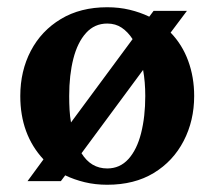

<svg xmlns="http://www.w3.org/2000/svg" viewBox="-20 -500 592 530"><path d="M276 10Q243 10 214 3Q185 -4 160 -16L148 0H56L100 -60Q36 -129 36 -235Q36 -304 65 -359.5Q94 -415 148 -447.5Q202 -480 276 -480Q309 -480 338 -473Q367 -466 392 -454L404 -470H496L451 -410Q483 -377 499.5 -332Q516 -287 516 -235Q516 -167 487 -111Q458 -55 404.5 -22.5Q351 10 276 10ZM276 -35Q311 -35 334.5 -61Q358 -87 369.5 -132.5Q381 -178 381 -235Q381 -274 375 -307L205 -77Q231 -35 276 -35ZM176 -162 346 -392Q333 -412 316 -423.5Q299 -435 276 -435Q241 -435 217.5 -409Q194 -383 182.5 -338Q171 -293 171 -235Q171 -215 172 -197Q173 -179 176 -162Z"/></svg>

Font: El Messiri
Style: Regular
Weight: 400
Designer: Mohamed Gaber
Foundry: Kief Type Foundry
Version: Version 2.020